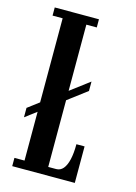

<svg xmlns="http://www.w3.org/2000/svg" viewBox="-109 -759 578 818"><g transform="rotate(15 180.0 -350.0)"><path d="M23 -214V-255.5L261.5 -435.5V-394ZM28.5 0V-36.5H73V-664H28.5V-700H223.5V-664H177.5V-36.5H212.5Q231 -36.5 243.2 -51Q255.5 -65.5 262 -93.2Q268.5 -121 268.5 -161H304.5V0Z"/></g></svg>

Font: Imbue Thin 10pt SemiBold
Style: Regular
Weight: 600
Version: Version 1.102